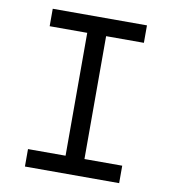

<svg xmlns="http://www.w3.org/2000/svg" viewBox="-79 -762 744 831"><g transform="rotate(10 293.0 -346.5)"><path d="M85.9 0H500V-76.7H334V-616.7H500V-693.4H85.9V-616.7H251V-76.7H85.9Z"/></g></svg>

Font: Cascadia Code SemiLight
Style: Regular
Weight: 350
Monospace: yes
Designer: Aaron Bell
Foundry: Saja Typeworks
Version: Version 2404.023